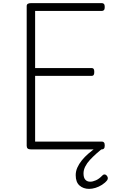

<svg xmlns="http://www.w3.org/2000/svg" viewBox="-20 -957 740 1230"><path d="M178 0Q164 0 157.5 -5.5Q151 -11 151 -23V-918Q151 -928 158 -932.5Q165 -937 179 -937H633Q641 -937 646 -931.5Q651 -926 651 -912Q651 -898 646 -892.5Q641 -887 633 -887H205V-521H568Q576 -521 580 -515.5Q584 -510 584 -496Q584 -482 580 -476.5Q576 -471 568 -471H205V-50H633Q641 -50 646 -44.5Q651 -39 651 -25Q651 -11 646 -5.5Q641 0 633 0ZM551 253Q514 253 489.5 231.5Q465 210 465 165Q465 140 475.5 116.5Q486 93 504 70.5Q522 48 547 26.5Q572 5 603 -17H644V-11Q621 6 598 26.5Q575 47 556 67.5Q537 88 526 110Q515 132 515 154Q515 181 526.5 194Q538 207 558 207Q574 207 594.5 198Q615 189 635 168Q641 161 648 160.5Q655 160 661 165Q669 173 670.5 181Q672 189 667 197Q654 214 633.5 227Q613 240 591.5 246.5Q570 253 551 253Z"/></svg>

Font: Playwrite US Modern ExtraLight
Style: Regular
Weight: 250
Designer: Veronika Burian, José Scaglione
Foundry: TypeTogether
Version: Version 1.003